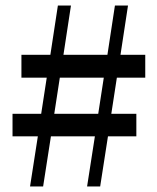

<svg xmlns="http://www.w3.org/2000/svg" viewBox="-20 -670 566 690"><path d="M293 0 321 -180H163L135 0H88L116 -180H25V-261H128L148 -391H57V-473H161L188 -650H235L208 -473H366L393 -650H440L413 -473H502V-391H400L380 -261H470V-180H368L340 0ZM333 -261 353 -391H195L175 -261Z"/></svg>

Font: Source Serif Pro
Style: Regular
Weight: 400
Designer: Frank Grießhammer
Foundry: Adobe Systems Incorporated
Version: Version 2.000;PS 1.000;hotconv 16.6.51;makeotf.lib2.5.65220